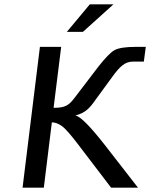

<svg xmlns="http://www.w3.org/2000/svg" viewBox="-20 -865 692 885"><path d="M182 0 219 -301C234 -301 250 -295 265 -284C281 -273 305 -245 338 -202L492 0H616L459 -202C395 -283 352 -327 328 -333C373 -344 394 -367 421 -406L497 -510C515 -535 531 -554 546 -565C560 -576 576 -581 592 -581H643L652 -649H607C559 -649 527 -644 508 -634C490 -624 465 -598 432 -556L326 -417C298 -380 283 -368 227 -368L262 -649H164L84 0ZM503 -845H394L288 -718H362Z"/></svg>

Font: Gamestation Text
Style: Italic
Weight: 400
Designer: Jonas Hecksher
Foundry: Jonas Hecksher, Playtypeª, e-types AS
Version: Version 1.003